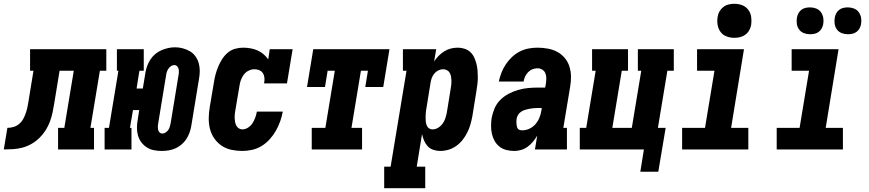

<svg xmlns="http://www.w3.org/2000/svg" viewBox="-76 -790 4596 1015"><path d="M-56 0 -37 -114Q-21 -114 -4 -119Q13 -124 26.5 -136Q40 -148 48 -163.5Q56 -179 61.5 -195.5Q67 -212 70 -228.5Q73 -245 76 -262V-263Q76 -263 76 -263Q76 -263 76 -263L101 -416H83V-530H486V-416H452L402 -114H421V0H231V-114H264L314 -416H239L211 -245Q207 -220 202 -196Q197 -172 188 -147.5Q179 -123 165 -101Q151 -79 132 -60.5Q113 -42 90 -29Q67 -16 42.5 -9.5Q18 -3 -7 -1.5Q-32 0 -56 0Z M779 8Q758 8 737.5 4Q717 0 700 -11Q683 -22 671 -38Q659 -54 653.5 -73.5Q648 -93 648 -114.5Q648 -136 652 -157L660 -208H627L611 -114H619V0H477V-114H500L550 -416H542V-530H684V-416H661L646 -322H679L693 -407Q696 -425 702.5 -442.5Q709 -460 719.5 -476Q730 -492 745 -504.5Q760 -517 777.5 -524.5Q795 -532 813 -536Q831 -540 849 -540Q870 -540 890.5 -534.5Q911 -529 928 -519Q945 -509 957 -492.5Q969 -476 974.5 -456.5Q980 -437 980 -415.5Q980 -394 976 -373L935 -123Q932 -105 925.5 -87.5Q919 -70 908.5 -54Q898 -38 883 -25.5Q868 -13 851 -5.5Q834 2 815.5 5Q797 8 779 8ZM782 -84Q791 -84 799.5 -89.5Q808 -95 813.5 -103Q819 -111 821.5 -120Q824 -129 826 -138L867 -388Q869 -397 869.5 -406.5Q870 -416 868.5 -424.5Q867 -433 860.5 -439.5Q854 -446 845 -446Q836 -446 828 -440.5Q820 -435 814.5 -427Q809 -419 806 -410Q803 -401 802 -392L761 -142Q759 -133 758.5 -124Q758 -115 759.5 -106Q761 -97 767 -90.5Q773 -84 782 -84Z M1205 8Q1176 8 1147.5 2Q1119 -4 1096 -19.5Q1073 -35 1057 -58Q1041 -81 1034 -108.5Q1027 -136 1027.5 -165.5Q1028 -195 1033 -225L1055 -355Q1058 -376 1063.5 -396.5Q1069 -417 1077.5 -437.5Q1086 -458 1098 -477Q1110 -496 1127.5 -511Q1145 -526 1166.5 -532Q1188 -538 1209 -538Q1229 -538 1248.5 -534.5Q1268 -531 1285 -523.5Q1302 -516 1316.5 -504Q1331 -492 1342 -476L1350 -530H1471L1441 -349H1320Q1323 -363 1322 -377Q1321 -391 1314.5 -402Q1308 -413 1295.5 -418.5Q1283 -424 1269 -424Q1254 -424 1238.5 -416.5Q1223 -409 1213 -395.5Q1203 -382 1197.5 -367Q1192 -352 1190 -336L1168 -206Q1166 -195 1165 -185Q1164 -175 1164.5 -164.5Q1165 -154 1167 -144Q1169 -134 1173.5 -125.5Q1178 -117 1186.5 -111.5Q1195 -106 1205 -106Q1221 -106 1235.5 -115.5Q1250 -125 1259 -139Q1268 -153 1273.5 -168.5Q1279 -184 1282 -200H1419Q1414 -173 1405 -148Q1396 -123 1382.5 -99Q1369 -75 1350 -54Q1331 -33 1307.5 -18.5Q1284 -4 1257.5 2Q1231 8 1205 8Z M1572 0V-114H1644L1694 -416H1656L1642 -330H1547L1580 -530H1983L1950 -330H1855L1869 -416H1832L1782 -114H1838V0Z M1955 205V91H1989L2073 -416H2054V-530H2230L2219 -465Q2229 -481 2243 -495Q2257 -509 2273 -519Q2289 -529 2307.5 -533.5Q2326 -538 2344 -538Q2362 -538 2379.5 -532.5Q2397 -527 2410 -515Q2423 -503 2430.5 -487Q2438 -471 2442.5 -453.5Q2447 -436 2448.5 -417.5Q2450 -399 2450 -380.5Q2450 -362 2447.5 -343Q2445 -324 2442 -305L2421 -175Q2417 -154 2411 -132.5Q2405 -111 2394.5 -90Q2384 -69 2369.5 -50.5Q2355 -32 2336 -18.5Q2317 -5 2295 1.5Q2273 8 2251 8Q2232 8 2214.5 2Q2197 -4 2185 -17Q2173 -30 2166 -46.5Q2159 -63 2155 -81L2127 91H2172V205ZM2210 -106Q2226 -106 2240 -114.5Q2254 -123 2263.5 -136Q2273 -149 2278 -164Q2283 -179 2286 -194L2307 -324Q2309 -335 2310 -345.5Q2311 -356 2310.5 -366.5Q2310 -377 2308 -387Q2306 -397 2301 -405.5Q2296 -414 2287 -419Q2278 -424 2267 -424Q2254 -424 2241.5 -418Q2229 -412 2220 -401Q2211 -390 2206.5 -377.5Q2202 -365 2200 -352L2179 -222Q2177 -213 2176 -204.5Q2175 -196 2174.5 -187Q2174 -178 2174 -169.5Q2174 -161 2174.5 -152.5Q2175 -144 2177 -136Q2179 -128 2183 -121Q2187 -114 2194.5 -110Q2202 -106 2210 -106Z M2643 8Q2622 8 2601.5 3Q2581 -2 2565 -14.5Q2549 -27 2539 -44.5Q2529 -62 2524.5 -82Q2520 -102 2520 -123.5Q2520 -145 2523 -166Q2528 -192 2538.5 -217Q2549 -242 2568.5 -261.5Q2588 -281 2612.5 -294Q2637 -307 2663 -314.5Q2689 -322 2715 -324.5Q2741 -327 2767 -327H2806L2810 -349Q2812 -363 2812 -377Q2812 -391 2807 -403Q2802 -415 2790.5 -422Q2779 -429 2765 -429Q2752 -429 2739 -424Q2726 -419 2716 -408.5Q2706 -398 2700 -385.5Q2694 -373 2692 -359H2561Q2566 -383 2575 -406Q2584 -429 2598 -450Q2612 -471 2630.5 -488.5Q2649 -506 2671.5 -517.5Q2694 -529 2718 -533.5Q2742 -538 2765 -538Q2793 -538 2820 -533Q2847 -528 2869.5 -516Q2892 -504 2909 -484Q2926 -464 2934 -439Q2942 -414 2942.5 -386.5Q2943 -359 2938 -331L2902 -114H2921V0H2752L2764 -73Q2754 -56 2741.5 -41Q2729 -26 2713.5 -14.5Q2698 -3 2679.5 2.5Q2661 8 2643 8ZM2685 -101Q2704 -101 2722.5 -109.5Q2741 -118 2754.5 -133.5Q2768 -149 2775.5 -167.5Q2783 -186 2786 -205L2788 -219H2767Q2756 -219 2745 -218Q2734 -217 2723 -215Q2712 -213 2700.5 -209.5Q2689 -206 2679 -199.5Q2669 -193 2663 -183Q2657 -173 2655 -162Q2654 -155 2654 -148Q2654 -141 2654.5 -134.5Q2655 -128 2656.5 -121.5Q2658 -115 2661.5 -110Q2665 -105 2671.5 -103Q2678 -101 2685 -101Z M3309 118 3328 0H2989V-114H3023L3073 -416H3054V-530H3244V-416H3211L3161 -114H3264L3314 -416H3296V-530H3486V-416H3452L3402 -114H3443L3404 118Z M3530 0V-114H3651L3701 -416H3609V-530H3857L3789 -114H3880V0ZM3806 -590Q3785 -590 3765 -597.5Q3745 -605 3733 -621.5Q3721 -638 3717.5 -659Q3714 -680 3718 -702Q3720 -717 3728 -730.5Q3736 -744 3748.5 -753.5Q3761 -763 3776.5 -766.5Q3792 -770 3806 -770Q3828 -770 3847.5 -762.5Q3867 -755 3879.5 -738.5Q3892 -722 3895 -701Q3898 -680 3895 -658Q3892 -643 3884.5 -629.5Q3877 -616 3864 -606.5Q3851 -597 3836 -593.5Q3821 -590 3806 -590Z M4030 0V-114H4151L4201 -416H4109V-530H4357L4289 -114H4380V0ZM4406 -609Q4389 -609 4373.5 -615Q4358 -621 4348.5 -634Q4339 -647 4336.5 -663.5Q4334 -680 4337 -697Q4339 -709 4345 -720Q4351 -731 4361 -738.5Q4371 -746 4383 -748.5Q4395 -751 4406 -751Q4423 -751 4438.5 -745Q4454 -739 4463.5 -726Q4473 -713 4476 -696.5Q4479 -680 4476 -663Q4474 -651 4468 -640Q4462 -629 4452 -621.5Q4442 -614 4430 -611.5Q4418 -609 4406 -609ZM4206 -609Q4189 -609 4173.5 -615Q4158 -621 4148.5 -634Q4139 -647 4136.5 -663.5Q4134 -680 4137 -697Q4139 -709 4145 -720Q4151 -731 4161 -738.5Q4171 -746 4183 -748.5Q4195 -751 4206 -751Q4223 -751 4238.5 -745Q4254 -739 4263.5 -726Q4273 -713 4276 -696.5Q4279 -680 4276 -663Q4274 -651 4268 -640Q4262 -629 4252 -621.5Q4242 -614 4230 -611.5Q4218 -609 4206 -609Z"/></svg>

Font: Iosevka Curly Slab HvObl
Style: Regular
Weight: 900
Italic angle: -9°
Monospace: yes
Designer: Belleve Invis
Foundry: Belleve Invis
Version: Version 11.1.0; ttfautohint (v1.8.3)